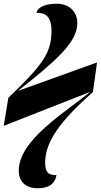

<svg xmlns="http://www.w3.org/2000/svg" viewBox="-45 -773 542 1033"><path d="M157 240C225 240 252 210 259 169C213 171 198 151 198 101C198 -10 279 -122 455 -278L477 -437L52 -284C252 -443 371 -543 371 -649C371 -702 336 -753 259 -753C191 -753 152 -728 152 -704C194 -705 232 -689 232 -608C232 -489 187 -426 0 -247L-25 -96L441 -279C306 -169 56 -20 56 145C56 209 99 240 157 240Z"/></svg>

Font: Noto Serif Display SemiCondensed Black
Style: Italic
Weight: 900
Width: 4
Italic angle: -12°
Designer: Monotype Design Team
Foundry: Monotype Imaging Inc.
Version: Version 2.009